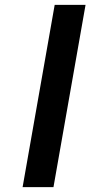

<svg xmlns="http://www.w3.org/2000/svg" viewBox="-20 -770 372 790"><path d="M200 0 332 -750H205L73 0Z"/></svg>

Font: Asimov
Style: NarIt
Weight: 500
Designer: Google
Version: Version 2.000980; 2014